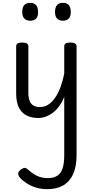

<svg xmlns="http://www.w3.org/2000/svg" viewBox="-20 -815 654 1354"><path d="M250 17Q203 17 168 -0.5Q133 -18 113.5 -56Q94 -94 94 -156V-489Q94 -502 104.5 -508.5Q115 -515 136 -515Q158 -515 169 -508.5Q180 -502 180 -489V-161Q180 -127 188.5 -104.5Q197 -82 215.5 -71Q234 -60 262 -60Q294 -60 321 -77.5Q348 -95 369.5 -127Q391 -159 407 -202Q423 -245 433 -296V-489Q433 -502 443.5 -508.5Q454 -515 476 -515Q498 -515 509 -508.5Q520 -502 520 -489V281Q520 360 495.5 413.5Q471 467 425 493Q379 519 312 519Q270 519 233 507.5Q196 496 166.5 476.5Q137 457 119 436Q108 423 108.5 408.5Q109 394 128 380Q144 369 154.5 369Q165 369 179 382Q214 413 245.5 427Q277 441 317 441Q357 441 383 425Q409 409 421 373Q433 337 433 279V-132Q417 -93 396 -64.5Q375 -36 351 -18.5Q327 -1 301.5 8Q276 17 250 17ZM193 -669Q165 -669 151 -684.5Q137 -700 137 -731Q137 -763 151 -779Q165 -795 193 -795Q221 -795 234.5 -779Q248 -763 248 -731Q250 -700 235.5 -684.5Q221 -669 193 -669ZM424 -669Q396 -669 382 -684.5Q368 -700 368 -731Q368 -763 382 -779Q396 -795 424 -795Q451 -795 465 -779Q479 -763 479 -731Q480 -700 465.5 -684.5Q451 -669 424 -669Z"/></svg>

Font: Playwrite PE
Style: Regular
Weight: 400
Designer: Veronika Burian, José Scaglione
Foundry: TypeTogether
Version: Version 1.002